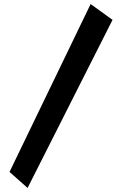

<svg xmlns="http://www.w3.org/2000/svg" viewBox="-20 -889 602 947"><path d="M116 38 27 -41 427 -869 535 -791Z"/></svg>

Font: Marhey Light
Style: Bold
Weight: 700
Version: Version 1.000